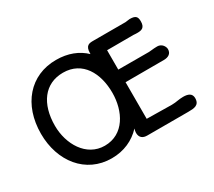

<svg xmlns="http://www.w3.org/2000/svg" viewBox="-143 -1041 1477 1328"><g transform="rotate(-30 595.0 -377.5)"><path d="M70.3 -377.4C70.3 -157.7 203.6 14.2 411.1 14.2C508.8 14.2 589.8 -23.4 648.4 -86.4C645.5 -76.7 642.6 -64.9 642.6 -55.2C642.6 -15.1 667.5 0 700.7 0H1029.3C1074.7 0 1117.7 -2 1117.7 -58.6C1117.7 -97.2 1087.4 -107.9 1048.8 -107.9C1032.2 -107.9 1018.6 -106 1004.9 -104C990.2 -101.6 974.1 -99.1 954.6 -99.1C883.8 -99.1 819.3 -102.1 755.4 -102.1V-394.5L1062 -395C1098.1 -395 1124 -411.1 1124 -445.8C1124 -467.8 1104 -499.5 1068.8 -499.5C1050.8 -499.5 1034.7 -498 1022.9 -496.6C1014.2 -495.6 1004.4 -494.6 997.1 -494.6C780.3 -494.6 768.1 -494.6 755.4 -495.1V-649.9H800.8C819.3 -649.9 839.4 -650.4 965.8 -650.4C978.5 -648.9 991.2 -648.9 998.5 -648.9C1030.8 -648.9 1057.6 -656.2 1057.6 -706.1C1057.6 -741.2 1047.9 -758.8 998.5 -758.8C992.7 -758.8 975.1 -755.4 963.4 -754.4H706.1C674.8 -754.4 642.6 -753.9 642.6 -689.5V-684.1C586.9 -737.8 510.3 -768.6 415 -768.6C207.5 -768.6 70.3 -608.9 70.3 -377.4ZM181.6 -377.4C181.6 -551.8 265.6 -668 412.6 -668C568.4 -668 640.1 -533.2 640.1 -377.4C640.1 -231 566.4 -85.4 412.6 -85.4C265.6 -85.4 181.6 -231 181.6 -377.4Z"/></g></svg>

Font: Autour One
Style: Regular
Weight: 400
Designer: Eben Sorkin
Foundry: Eben Sorkin
Version: Version 1.002